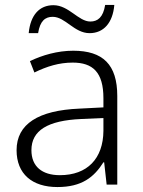

<svg xmlns="http://www.w3.org/2000/svg" viewBox="-20 -746 576 776"><path d="M96 -612H134C142 -662 163 -678 193 -678C244 -678 280 -612 342 -612C399 -612 436 -654 442 -726H405C397 -676 375 -659 345 -659C297 -659 258 -725 196 -725C139 -725 103 -685 96 -612ZM276 -541C212 -541 151 -523 101 -499L119 -453C170 -478 219 -493 274 -493C355 -493 398 -454 398 -349V-312L301 -307C135 -300 47 -245 47 -139C47 -43 110 10 212 10C311 10 360 -30 398 -90H401L411 0H454V-358C454 -485 396 -541 276 -541ZM308 -265 398 -269V-217C397 -105 333 -38 222 -38C150 -38 107 -73 107 -139C107 -219 173 -259 308 -265Z"/></svg>

Font: Noto Sans Khmer UI Light
Style: Regular
Weight: 300
Designer: Danh Hong and the Monotype Design Team
Foundry: Monotype Imaging Inc.
Version: Version 2.002